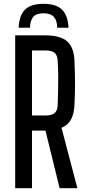

<svg xmlns="http://www.w3.org/2000/svg" viewBox="-20 -985 457 1005"><path d="M208 -965Q274 -965 304.8 -934.5Q335.5 -904 338.5 -840H279.5Q279 -877.5 262 -896.5Q245 -915.5 208 -915.5Q169.5 -915.5 153.5 -896Q137.5 -876.5 137 -840H77.5Q80.5 -904.5 111.2 -934.8Q142 -965 208 -965ZM59.5 0V-800H216.5Q296 -800 332 -768Q368 -736 370 -662.5Q372 -617.5 372.5 -581Q373 -544.5 372.5 -510.5Q372 -476.5 370 -439Q368 -390 352 -360Q336 -330 302 -316L385 0H292L218 -301.5H147.5V0ZM147.5 -380.5H216Q251 -380.5 266 -393.2Q281 -406 282 -435.5Q283.5 -478 284.2 -514.5Q285 -551 284.8 -587.2Q284.5 -623.5 282 -666Q280.5 -696 265.8 -708.5Q251 -721 216.5 -721H147.5Z"/></svg>

Font: Big Shoulders Text Thin Medium
Style: Regular
Weight: 500
Version: Version 2.002